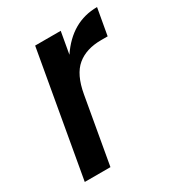

<svg xmlns="http://www.w3.org/2000/svg" viewBox="-140 -650 682 740"><g transform="rotate(-30 200.5 -280.0)"><path d="M137.2 0H22.9L120.1 -550.8H233.9L216.8 -454.1Q288.1 -560.1 400.9 -560.1L379.9 -441.9H351.1Q284.2 -441.9 243.7 -408.2Q203.1 -374.5 189 -293.9Z"/></g></svg>

Font: SVN-Poppins Medium
Style: Italic
Weight: 500
Italic angle: -10°
Designer: Ninad Kale (Devanagari), Jonny Pinhorn (Latin)
Foundry: Indian Type Foundry
Version: Version 3.002 2017